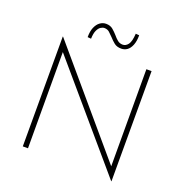

<svg xmlns="http://www.w3.org/2000/svg" viewBox="-156 -1027 1129 1181"><g transform="rotate(20 409.0 -437.0)"><path d="M700 15 140 -640 149 -650 150 0H116V-719H118L680 -58L669 -57L668 -706H702V15ZM479 -772Q450 -772 432.5 -786Q415 -800 399 -818Q386 -832 372.5 -844Q359 -856 339 -856Q328 -856 315.5 -848Q303 -840 294 -820.5Q285 -801 284 -766L261 -768Q261 -807 272 -832.5Q283 -858 301 -871Q319 -884 340 -884Q368 -884 385.5 -869Q403 -854 417 -838Q430 -822 444.5 -810Q459 -798 479 -798Q499 -798 514 -817.5Q529 -837 532 -889L555 -887Q555 -848 544.5 -822Q534 -796 517 -784Q500 -772 479 -772Z"/></g></svg>

Font: Josefin Sans ExtraLight
Style: Regular
Weight: 250
Designer: Santiago Orozco
Foundry: Typemade
Version: Version 2.000